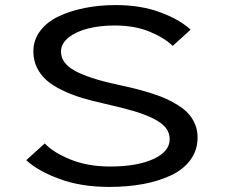

<svg xmlns="http://www.w3.org/2000/svg" viewBox="-20 -726 890 757"><path d="M410.5 11Q300 11 214.5 -20.5Q129 -52 83.5 -94.5L156.5 -160.5Q189.5 -125 257.8 -97.2Q326 -69.5 414 -69.5Q520.5 -69.5 584.8 -99Q649 -128.5 649 -177Q649 -202.5 633.5 -222.2Q618 -242 584 -258.8Q550 -275.5 505.8 -288.5Q461.5 -301.5 395 -316.5Q343 -328 303.2 -340Q263.5 -352 226.2 -369.8Q189 -387.5 164.8 -408.5Q140.5 -429.5 126 -458.8Q111.5 -488 111.5 -523Q111.5 -568 138.2 -603.8Q165 -639.5 210.8 -661.2Q256.5 -683 314 -694.5Q371.5 -706 436 -706Q535.5 -706 612.5 -677.2Q689.5 -648.5 731.5 -609L661 -545Q627.5 -577.5 569 -601.5Q510.5 -625.5 432 -625.5Q376 -625.5 328.8 -614Q281.5 -602.5 251 -578.5Q220.5 -554.5 220.5 -522.5Q220.5 -477 275 -447Q329.5 -417 436.5 -394Q477.5 -385 508.2 -377.5Q539 -370 574.2 -359Q609.5 -348 635 -336.5Q660.5 -325 685.2 -309Q710 -293 725.2 -275.2Q740.5 -257.5 749.8 -234.2Q759 -211 759 -184Q759 -134 731 -95.8Q703 -57.5 654 -34.5Q605 -11.5 543.5 -0.2Q482 11 410.5 11Z"/></svg>

Font: League Mono Wide
Style: Regular
Weight: 400
Width: 8
Designer: Tyler Finck
Foundry: The League of Moveable Type / Tyler Finck
Version: Version 2.210